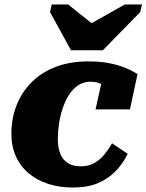

<svg xmlns="http://www.w3.org/2000/svg" viewBox="-20 -827 656 860"><path d="M298 -602H441L608 -773L616 -807H539L342 -696L428 -693L285 -807H212L204 -773ZM341 -82Q376 -82 402 -96.5Q428 -111 447.5 -135Q467 -159 482 -185L552 -138Q530 -93 496.5 -59Q463 -25 417 -6Q371 13 307 13Q247 13 197 -3Q147 -19 109.5 -50Q72 -81 51.5 -126Q31 -171 31 -228Q31 -295 53.5 -353.5Q76 -412 120 -457Q164 -502 228.5 -527Q293 -552 375 -552Q437 -552 481.5 -541.5Q526 -531 554.5 -517.5Q583 -504 596 -495L562 -337H408L442 -490Q457 -489 464 -480Q471 -471 473 -459Q475 -447 472.5 -437Q470 -427 464 -422Q457 -434 446.5 -442.5Q436 -451 420.5 -456Q405 -461 385 -461Q354 -461 329.5 -444.5Q305 -428 288 -400.5Q271 -373 260 -339.5Q249 -306 244 -270.5Q239 -235 239 -204Q239 -166 250 -138.5Q261 -111 284 -96.5Q307 -82 341 -82Z"/></svg>

Font: Roboto Serif 20pt ExtraBold
Style: Italic
Weight: 800
Italic angle: -10°
Version: Version 1.007